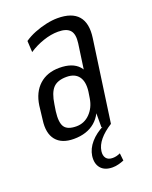

<svg xmlns="http://www.w3.org/2000/svg" viewBox="-139 -624 707 893"><g transform="rotate(-20 214.0 -177.0)"><path d="M276 -178 308 -404Q314 -448 297 -467.5Q280 -487 238 -487Q203 -487 164.5 -474Q126 -461 93 -439L90 -495Q113 -511 142 -522.5Q171 -534 201 -540.5Q231 -547 257 -547Q328 -547 359 -511Q390 -475 380 -404L323 0H276ZM138 7Q78 7 50 -27.5Q22 -62 31 -126L39 -194Q48 -257 86.5 -292Q125 -327 186 -327Q251 -327 281.5 -293Q312 -259 303 -195L293 -127Q284 -62 243.5 -27.5Q203 7 138 7ZM169 -44Q208 -44 236 -72.5Q264 -101 271 -145L276 -177Q282 -225 263 -250.5Q244 -276 203 -276Q158 -276 136.5 -253Q115 -230 107 -175L102 -143Q95 -89 110 -66.5Q125 -44 169 -44ZM262 193Q223 193 204 170.5Q185 148 190 110Q195 76 220.5 46.5Q246 17 288 -4L323 0Q285 24 263.5 50Q242 76 238 104Q235 126 245 139Q255 152 277 152Q296 152 315 143L319 180Q307 185 292 189Q277 193 262 193Z"/></g></svg>

Font: Pathway Extreme Condensed Light
Style: Italic
Weight: 300
Width: 3
Italic angle: -8°
Version: Version 1.001;gftools[0.9.26]